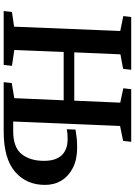

<svg xmlns="http://www.w3.org/2000/svg" viewBox="139 -890 750 1069"><g transform="rotate(90 514.5 -355.0)"><path d="M538 -334H269L258 -59L346 -46L341 0H41L46 -46L128 -58L152 -649L69 -666L74 -710H368L363 -665L282 -650L271 -393H540L551 -649L471 -666L476 -710H769L764 -665L681 -648L656 -53H710Q800 -53 837.5 -100Q875 -147 875 -224Q875 -291 843.5 -323.5Q812 -356 754 -356Q737 -356 725 -355Q713 -354 699 -351L701 -400Q724 -404 747.5 -406.5Q771 -409 802 -409Q867 -409 913.5 -385.5Q960 -362 984.5 -322Q1009 -282 1009 -230Q1009 -126 935.5 -63Q862 0 711 0H437L442 -45L526 -59Z"/></g></svg>

Font: Literata 36pt SemiBold
Style: Italic
Weight: 600
Italic angle: -2°
Designer: Latin by Veronika Burian and Jose Scaglione. Greek by Irene Vlachou. Cyrillic by Vera Evstafieva
Foundry: TypeTogether
Version: Version 3.002